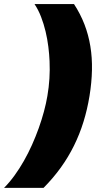

<svg xmlns="http://www.w3.org/2000/svg" viewBox="-78 -747 539 932"><path d="M-58.2 164.8Q-31.6 138.1 -7.5 104.8Q16.7 71.4 38 33.9Q59.3 -3.6 77.4 -44Q95.5 -84.5 110.1 -125.2Q124.6 -165.8 135.3 -205.6Q146 -245.4 152 -281.2Q166.5 -365.1 162.6 -450.3Q161.2 -483.7 156.6 -520.6Q152 -557.5 143.3 -594.1Q134.6 -630.7 121.4 -665Q108.3 -699.2 89.5 -727.3H281.2Q312.1 -680 331.9 -628.9Q351.6 -577.8 360.6 -522.4Q369.7 -467 368.4 -407Q367.2 -346.9 356.5 -281.2Q345.9 -215.9 327.2 -155.7Q308.6 -95.5 281.2 -40.1Q253.9 15.3 217.2 66.4Q180.4 117.5 133.5 164.8Z"/></svg>

Font: Inter P Black
Style: Italic
Weight: 900
Italic angle: -9.40001°
Designer: Rasmus Andersson
Foundry: rsms
Version: Version 3.018;git-588b23468